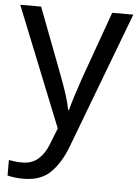

<svg xmlns="http://www.w3.org/2000/svg" viewBox="-55 -578 619 861"><g transform="rotate(5 255.0 -148.0)"><path d="M1 -536H95L211 -231Q226 -191 238 -154.5Q250 -118 256 -85H260Q266 -110 279 -150.5Q292 -191 306 -232L415 -536H510L279 74Q251 150 206.5 195Q162 240 84 240Q60 240 42 237.5Q24 235 11 232V162Q22 164 37.5 166Q53 168 70 168Q116 168 144.5 142Q173 116 189 73L217 2Z"/></g></svg>

Font: Noto Sans NKo
Style: Regular
Weight: 400
Designer: Monotype Design Team
Foundry: Monotype Imaging Inc.
Version: Version 2.003; ttfautohint (v1.8.4.7-5d5b)